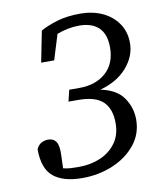

<svg xmlns="http://www.w3.org/2000/svg" viewBox="-80 -749 694 828"><g transform="rotate(-10 267.0 -335.0)"><path d="M215 15Q131 15 88 -20.5Q45 -56 45 -141Q53 -159 67 -166.5Q81 -174 97 -174Q120 -174 131.5 -157Q143 -140 141 -96L139 -41Q154 -37 170.5 -36Q187 -35 209 -35Q259 -35 301.5 -53Q344 -71 370 -106.5Q396 -142 396 -194Q396 -256 363 -288Q330 -320 253 -320H212L224 -370H268Q341 -370 385 -409.5Q429 -449 429 -519Q429 -578 399 -606.5Q369 -635 314 -635Q288 -635 263.5 -630Q239 -625 216 -616L182 -506H125L152 -642Q183 -659 226 -672Q269 -685 328 -685Q381 -685 423.5 -665.5Q466 -646 491.5 -609.5Q517 -573 517 -523Q517 -465 474 -416Q431 -367 356 -347Q426 -333 456 -289.5Q486 -246 486 -194Q486 -131 448 -84Q410 -37 348 -11Q286 15 215 15Z"/></g></svg>

Font: Source Serif Pro
Style: Italic
Weight: 400
Italic angle: -12°
Designer: Frank Grießhammer
Foundry: Adobe Systems Incorporated
Version: Version 3.001;hotconv 1.0.111;makeotfexe 2.5.65597